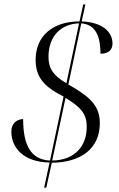

<svg xmlns="http://www.w3.org/2000/svg" viewBox="-20 -780 543 879"><path d="M207 -36 182 79H192L217 -35C352 -36 437 -101 437 -216C437 -287 402 -328 319 -378L293 -393L352 -673C421 -668 440 -608 440 -534C477 -534 495 -552 495 -581C495 -631 453 -678 354 -682L371 -760H361L344 -682C219 -682 143 -613 143 -506C143 -429 181 -389 243 -353L271 -338L209 -45C120 -49 86 -117 86 -235C60 -234 32 -218 32 -177C32 -105 86 -38 207 -36ZM342 -673 284 -399C225 -433 202 -466 202 -520C202 -617 262 -671 342 -673ZM219 -45 280 -332C355 -286 377 -256 377 -199C377 -113 325 -47 219 -45Z"/></svg>

Font: Noto Serif Display SemiCondensed Light
Style: Italic
Weight: 300
Width: 4
Italic angle: -12°
Designer: Monotype Design Team
Foundry: Monotype Imaging Inc.
Version: Version 2.009